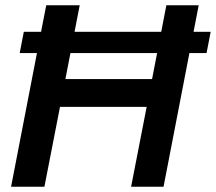

<svg xmlns="http://www.w3.org/2000/svg" viewBox="-20 -708 819 728"><path d="M207.5 -302.7 148.4 0H22L120.1 -506.8H54.7L70.3 -587.4H135.7L155.3 -688H282.2L262.7 -587.4H591.3L610.8 -688H733.4L713.9 -587.4H778.8L763.2 -506.8H698.2L600.1 0H477.1L536.1 -302.7ZM228 -408.2H556.6L575.7 -506.8H247.1Z"/></svg>

Font: Arimo SemiBold
Style: Italic
Weight: 600
Italic angle: -12°
Version: Version 1.33